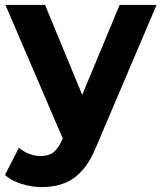

<svg xmlns="http://www.w3.org/2000/svg" viewBox="-30 -558 656 780"><path d="M140 202Q98 202 57 189Q16 176 -10 153L47 42Q65 58 88.5 67Q112 76 135 76Q168 76 187.5 60.5Q207 45 223 9L251 -57L263 -74L456 -538H606L363 33Q337 98 303.5 135Q270 172 229.5 187Q189 202 140 202ZM232 21 -8 -538H153L339 -88Z"/></svg>

Font: MOST Montserrat
Style: Bold
Weight: 700
Designer: Julieta Ulanovsky
Foundry: Julieta Ulanovsky
Version: Version 8.000;March 11, 2024;FontCreator 15.0.0.2926 64-bit